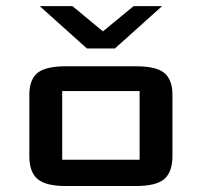

<svg xmlns="http://www.w3.org/2000/svg" viewBox="-20 -622 675 642"><path d="M222.2 -601.6 324.2 -517.1 426.8 -601.6H522L364.3 -460H270.5L112.8 -601.6ZM446.8 -317.4H188V-87.9H446.8ZM556.6 -100.1Q556.6 -46.9 529.3 -23.4Q502 0 434.6 0H200.2Q132.8 0 105.5 -23.4Q78.1 -46.9 78.1 -100.1V-305.2Q78.1 -355.5 105.2 -377.9Q132.3 -400.4 200.2 -400.4H434.6Q502.4 -400.4 529.5 -377.9Q556.6 -355.5 556.6 -305.2Z"/></svg>

Font: Squarish Sans CT
Style: Regular
Weight: 400
Version: Version 0.9